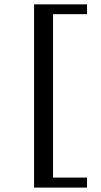

<svg xmlns="http://www.w3.org/2000/svg" viewBox="-20 -728 463 880"><path d="M136.2 131.8V-708H378.9V-663.1H223.1V85.9H378.9V131.8Z"/></svg>

Font: Charis SIL CyrE
Style: Regular
Weight: 400
Foundry: SIL International
Version: Version 5.000